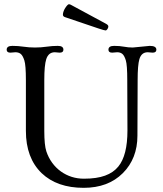

<svg xmlns="http://www.w3.org/2000/svg" viewBox="-20 -880 775 912"><path d="M288.1 -798.8Q278.8 -802.2 278.8 -810.3Q278.8 -818.4 282.5 -827.6Q286.1 -836.9 291 -843.8Q301.8 -859.9 307.6 -859.9Q312.5 -859.9 318.8 -856L484.4 -766.6Q494.6 -760.7 494.6 -754.4Q494.6 -748 490.2 -741.7Q485.8 -735.4 481.4 -735.4Q476.1 -735.4 446.8 -745.1ZM263.7 -629.9 240.2 -631.8Q210.4 -631.8 199.7 -599.1Q190.4 -570.3 190.4 -499.5V-258.3Q190.4 -190.4 200.2 -160.9Q210 -131.3 227.8 -106.9Q245.6 -82.5 269.5 -65.4Q317.9 -31.2 378.7 -31.2Q439.5 -31.2 479 -45.7Q518.6 -60.1 542 -88.9Q585.4 -141.6 585.4 -260.7L584.5 -499.5Q584.5 -571.3 577.6 -593.5Q570.8 -615.7 561.3 -623.8Q551.8 -631.8 536.6 -631.8L512.7 -629.9Q495.1 -629.9 495.1 -644Q495.1 -662.1 522 -662.1Q548.8 -662.1 568.8 -658.2Q588.9 -654.3 610.8 -654.3L691.4 -662.1Q722.7 -662.1 722.7 -644Q722.7 -629.9 705.1 -629.9L681.6 -631.8Q651.9 -631.8 642.1 -599.1Q633.8 -570.8 633.8 -499.5L632.8 -235.8Q632.8 -127 563.5 -57.6Q493.7 12.2 377.4 12.2Q251 12.2 177.7 -57.6Q103 -129.9 103 -258.3V-499.5Q103 -570.3 95.7 -593Q88.4 -615.7 78.6 -623.8Q68.8 -631.8 53.2 -631.8L29.3 -629.9Q11.7 -629.9 11.7 -644Q11.7 -662.1 38.8 -662.1Q65.9 -662.1 91.8 -658.2Q117.7 -654.3 146.2 -654.3Q174.8 -654.3 201.4 -658.2Q228 -662.1 254.6 -662.1Q281.2 -662.1 281.2 -644Q281.2 -629.9 263.7 -629.9Z"/></svg>

Font: Ovo
Style: Regular
Weight: 400
Designer: Nicole Fally
Foundry: Sorkin Type Co.
Version: Version 1.001